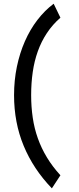

<svg xmlns="http://www.w3.org/2000/svg" viewBox="-20 -821 428 1041"><path d="M56.2 -305.2Q56.2 -385.3 71.5 -459.2Q86.9 -533.2 115 -597.2Q143.1 -661.1 182.9 -712.9Q222.7 -764.6 271 -800.8L307.6 -725.1Q264.6 -687.5 234.4 -641.8Q204.1 -596.2 185.1 -543Q166 -489.7 157.5 -430.2Q148.9 -370.6 148.9 -305.2Q148.9 -241.7 157.5 -183.3Q166 -125 185.1 -71.3Q204.1 -17.6 234.4 32.5Q264.6 82.5 307.6 129.4L261.2 200.2Q160.6 95.7 108.4 -30.3Q56.2 -156.2 56.2 -305.2Z"/></svg>

Font: Andika Am
Style: Regular
Weight: 400
Designer: Victor Gaultney, Annie Olsen, Julie Remington, Don Collingsworth, Eric Hays, Becca Hirsbrunner
Foundry: SIL International
Version: Version 5.000